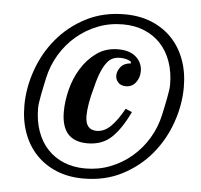

<svg xmlns="http://www.w3.org/2000/svg" viewBox="-52 -764 868 829"><g transform="rotate(5 382.5 -349.0)"><path d="M343 -141Q230 -141 230 -268Q230 -313 242.5 -363.5Q255 -414 281.5 -457Q308 -500 347.5 -528.5Q387 -557 441 -557Q492 -557 519 -532Q546 -507 546 -471Q546 -443 530 -422Q514 -401 487 -401Q465 -401 453.5 -414Q442 -427 442 -443Q442 -463 456.5 -481Q471 -499 500 -501V-508Q482 -521 452 -521Q436 -521 422 -515.5Q408 -510 396 -495Q384 -480 372.5 -453.5Q361 -427 351 -385Q340 -347 334.5 -314.5Q329 -282 329 -259Q329 -198 378 -198Q411 -198 439 -225.5Q467 -253 495 -304L523 -292Q488 -218 447.5 -179.5Q407 -141 343 -141ZM343 -32Q401 -32 452 -52Q503 -72 544 -107Q585 -142 613.5 -189.5Q642 -237 654 -292Q658 -310 662 -329.5Q666 -349 669.5 -367Q673 -385 675 -399.5Q677 -414 677 -423Q677 -479 661 -524Q645 -569 615.5 -600.5Q586 -632 544.5 -649Q503 -666 452 -666Q394 -666 343 -646Q292 -626 251 -591Q210 -556 181.5 -508.5Q153 -461 141 -406Q137 -388 133 -368.5Q129 -349 125.5 -331Q122 -313 120 -298.5Q118 -284 118 -275Q118 -219 134 -174Q150 -129 179.5 -97.5Q209 -66 250.5 -49Q292 -32 343 -32ZM339 12Q274 12 222 -9.5Q170 -31 133.5 -69.5Q97 -108 77.5 -161.5Q58 -215 58 -280Q58 -356 85 -433Q112 -510 163 -571.5Q214 -633 288 -671.5Q362 -710 456 -710Q521 -710 573 -688.5Q625 -667 661.5 -628.5Q698 -590 717.5 -536.5Q737 -483 737 -418Q737 -342 710 -265Q683 -188 632 -126.5Q581 -65 507 -26.5Q433 12 339 12Z"/></g></svg>

Font: IBM Plex Serif SemiBold
Style: Italic
Weight: 600
Italic angle: -14°
Designer: Mike Abbink, Paul van der Laan, Pieter van Rosmalen
Foundry: Bold Monday
Version: Version 2.5